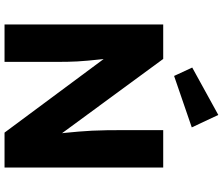

<svg xmlns="http://www.w3.org/2000/svg" viewBox="-88 -895 983 847"><g transform="rotate(90 403.5 -471.5)"><path d="M88 0V-700H240L607 -200L574 -205Q569 -238 566 -268Q563 -298 560.5 -327Q558 -356 556.5 -386Q555 -416 554.5 -451Q554 -486 554 -527V-700H719V0H565L182 -516L233 -509Q238 -461 241.5 -427.5Q245 -394 247.5 -368Q250 -342 251 -321Q252 -300 252.5 -279.5Q253 -259 253 -234V0ZM315 -748 278 -828 487 -943 542 -826Z"/></g></svg>

Font: Mach
Style: Bold
Weight: 700
Version: Version 1.002